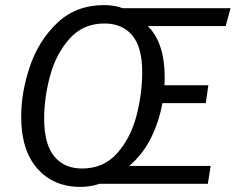

<svg xmlns="http://www.w3.org/2000/svg" viewBox="-20 -720 923 752"><path d="M864 -618H559Q625 -552 625 -418Q625 -397 624 -386H796L786 -316H616Q603 -243 571 -179Q539 -115 486 -70H805L794 0H370Q333 12 295 12Q189 12 126 -60Q63 -132 63 -263Q63 -360 97.5 -461Q132 -562 205 -631Q278 -700 388 -700Q430 -700 463 -687L462 -688H883ZM537 -438Q537 -535 498 -581.5Q459 -628 389 -628Q305 -628 252 -568Q199 -508 176 -422.5Q153 -337 153 -255Q153 -155 192.5 -107.5Q232 -60 301 -60Q386 -60 439 -120Q492 -180 514.5 -266.5Q537 -353 537 -438Z"/></svg>

Font: FiraGO Book
Style: Italic
Weight: 350
Italic angle: -8°
Designer: bBox Type GmbH
Foundry: bBox Type GmbH
Version: Version 1.001